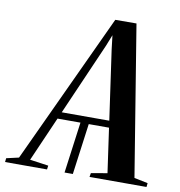

<svg xmlns="http://www.w3.org/2000/svg" viewBox="-155 -825 846 901"><g transform="rotate(10 268.0 -374.0)"><path d="M212 0 245 -244.5H284.5L251.5 0ZM-71.5 0 -69.5 -18.5 -10.5 -32 322 -747 423 -747.5 539.5 -32 604.5 -18.5 602.5 0H331L334 -18.5L411 -32L381 -243.5H135.5L42.5 -31L131 -18.5L128.5 0ZM150 -276H376.5L329.5 -606.5L321.5 -673.5L300.5 -620.5Z"/></g></svg>

Font: Merriweather 144pt Medium
Style: Italic
Weight: 500
Italic angle: -7.8°
Version: Version 2.101